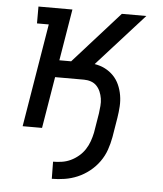

<svg xmlns="http://www.w3.org/2000/svg" viewBox="-53 -566 705 828"><g transform="rotate(5 300.0 -152.5)"><path d="M202 215 201 141Q220 141 239.5 138Q259 135 277 126.5Q295 118 311 104.5Q327 91 338 74Q349 57 355.5 38.5Q362 20 366 1L380 -84Q382 -100 383.5 -116.5Q385 -133 382.5 -148.5Q380 -164 374 -178Q368 -192 358 -202.5Q348 -213 333.5 -218Q319 -223 303 -223H178L141 0H57L131 -447H80V-520H227L190 -297H241L441 -520H547L343 -294Q368 -290 388.5 -279.5Q409 -269 425 -252.5Q441 -236 450.5 -214.5Q460 -193 464 -169.5Q468 -146 466.5 -121.5Q465 -97 461 -72L447 13Q442 41 432.5 68.5Q423 96 405.5 120.5Q388 145 364 164Q340 183 313 194.5Q286 206 257.5 210.5Q229 215 202 215Z"/></g></svg>

Font: Iosevka Etoile
Style: Italic
Weight: 400
Italic angle: -9°
Designer: Belleve Invis
Foundry: Belleve Invis
Version: Version 22.1.2; ttfautohint (v1.8.4)